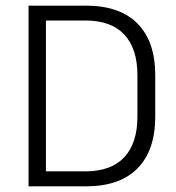

<svg xmlns="http://www.w3.org/2000/svg" viewBox="-20 -659 624 679"><path d="M122 0V-53H281.5Q373 -53 419.5 -103Q466 -153 466 -246.5V-393Q466 -487 419.5 -536.8Q373 -586.5 281.5 -586.5H121.5V-639H283.5Q404 -639 466.5 -575.5Q529 -512 529 -393.5V-246Q529 -127.5 466.5 -63.8Q404 0 283.5 0ZM81 0V-639H142.5V0Z"/></svg>

Font: Anek Telugu Light
Style: Regular
Weight: 300
Version: Version 1.003